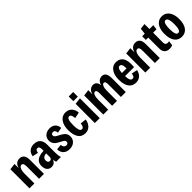

<svg xmlns="http://www.w3.org/2000/svg" viewBox="380 -2313 3886 3886"><g transform="rotate(-45 2323.5 -369.5)"><path d="M50 0V-547L184 -564V-440Q200 -509 240 -541Q280 -573 334 -573Q393 -573 428.5 -532.5Q464 -492 464 -404V0H324V-348Q324 -408 311 -430.5Q298 -453 269 -453Q234 -453 212 -405.5Q190 -358 190 -287V0Z M673 12Q613 12 577 -30.5Q541 -73 541 -148Q541 -214 573.5 -255.5Q606 -297 662 -316.5Q718 -336 789 -336V-387Q789 -418 777.5 -440.5Q766 -463 735 -463Q709 -463 696 -440.5Q683 -418 679 -387L555 -414Q568 -494 618.5 -533.5Q669 -573 739 -573Q837 -573 883 -520Q929 -467 929 -372V-148Q929 -108 933.5 -71Q938 -34 949 0H813Q799 -36 798 -73Q783 -37 752.5 -12.5Q722 12 673 12ZM680 -168Q680 -137 693.5 -118Q707 -99 734 -99Q759 -99 774 -116Q789 -133 789 -160V-261Q737 -261 708.5 -234.5Q680 -208 680 -168Z M1189 15Q1104 15 1054.5 -32.5Q1005 -80 1003 -163L1118 -176Q1121 -134 1141.5 -110.5Q1162 -87 1195 -87Q1221 -87 1235.5 -100.5Q1250 -114 1250 -137Q1250 -157 1239 -171Q1228 -185 1200 -200L1105 -252Q1059 -277 1034 -317Q1009 -357 1009 -406Q1009 -455 1032.5 -492.5Q1056 -530 1097.5 -551.5Q1139 -573 1193 -573Q1272 -573 1318.5 -530Q1365 -487 1369 -412L1254 -389Q1251 -471 1190 -471Q1165 -471 1152 -458.5Q1139 -446 1139 -424Q1139 -405 1150.5 -390Q1162 -375 1190 -360L1274 -314Q1329 -284 1354.5 -246.5Q1380 -209 1380 -158Q1380 -107 1356 -68Q1332 -29 1289 -7Q1246 15 1189 15Z M1643 13Q1537 13 1486.5 -66Q1436 -145 1436 -278Q1436 -368 1461.5 -434Q1487 -500 1535 -536.5Q1583 -573 1648 -573Q1731 -573 1782 -520.5Q1833 -468 1840 -379L1710 -353Q1708 -378 1702.5 -404Q1697 -430 1684 -447.5Q1671 -465 1648 -465Q1620 -465 1605 -438.5Q1590 -412 1584.5 -369.5Q1579 -327 1579 -278Q1579 -193 1594.5 -144Q1610 -95 1648 -95Q1672 -95 1685.5 -112Q1699 -129 1705 -152.5Q1711 -176 1712 -196L1840 -182Q1834 -129 1808.5 -84.5Q1783 -40 1741 -13.5Q1699 13 1643 13Z M1920 0V-550L2060 -567V0ZM1926 -621V-754H2054V-621Z M2162 0V-547L2296 -564V-440Q2312 -509 2351 -541Q2390 -573 2437 -573Q2484 -573 2513.5 -544.5Q2543 -516 2551 -451Q2568 -515 2605.5 -544Q2643 -573 2689 -573Q2746 -573 2776 -531Q2806 -489 2806 -394V0H2666V-354Q2666 -407 2655.5 -428Q2645 -449 2623 -449Q2593 -449 2573.5 -407.5Q2554 -366 2554 -287V0H2414V-354Q2414 -407 2403.5 -428Q2393 -449 2371 -449Q2341 -449 2321.5 -407.5Q2302 -366 2302 -287V0Z M3092 13Q3017 13 2970.5 -25.5Q2924 -64 2902.5 -129.5Q2881 -195 2881 -276Q2881 -362 2906 -428.5Q2931 -495 2978 -532.5Q3025 -570 3091 -570Q3159 -570 3202 -539Q3245 -508 3265 -455.5Q3285 -403 3285 -336Q3285 -290 3282 -239H3023Q3024 -204 3030 -170Q3036 -136 3051 -114.5Q3066 -93 3094 -93Q3128 -93 3140.5 -120Q3153 -147 3157 -180L3281 -154Q3267 -76 3216.5 -31.5Q3166 13 3092 13ZM3023 -328H3156V-342Q3156 -370 3151 -398.5Q3146 -427 3132.5 -446.5Q3119 -466 3094 -466Q3068 -466 3053 -445.5Q3038 -425 3031.5 -393Q3025 -361 3023 -328Z M3365 0V-547L3499 -564V-440Q3515 -509 3555 -541Q3595 -573 3649 -573Q3708 -573 3743.5 -532.5Q3779 -492 3779 -404V0H3639V-348Q3639 -408 3626 -430.5Q3613 -453 3584 -453Q3549 -453 3527 -405.5Q3505 -358 3505 -287V0Z M4054 10Q3989 10 3948 -28Q3907 -66 3907 -150V-459H3839V-564H3913L3927 -691L4047 -706V-564H4157L4144 -459H4047V-178Q4047 -140 4063.5 -122Q4080 -104 4109 -104Q4122 -104 4132 -105.5Q4142 -107 4153 -109L4141 -7Q4123 1 4102 5.5Q4081 10 4054 10Z M4403 13Q4302 13 4246.5 -64Q4191 -141 4191 -279Q4191 -367 4215.5 -432Q4240 -497 4287.5 -533.5Q4335 -570 4403 -570Q4471 -570 4518.5 -534Q4566 -498 4591.5 -433Q4617 -368 4617 -279Q4617 -140 4560.5 -63.5Q4504 13 4403 13ZM4403 -95Q4433 -95 4448.5 -122.5Q4464 -150 4469 -192.5Q4474 -235 4474 -279Q4474 -307 4471 -339Q4468 -371 4461 -399Q4454 -427 4440 -444.5Q4426 -462 4403 -462Q4381 -462 4367 -444.5Q4353 -427 4346 -399Q4339 -371 4336.5 -339.5Q4334 -308 4334 -279Q4334 -235 4339 -192.5Q4344 -150 4359 -122.5Q4374 -95 4403 -95Z"/></g></svg>

Font: Freeman
Style: Regular
Weight: 400
Designer: Vernon Adams, Aoife Mooney, Rodrigo Fuenzalida
Foundry: Rodrigo Fuenzalida
Version: Version 1.000; ttfautohint (v1.8.4.7-5d5b)